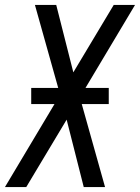

<svg xmlns="http://www.w3.org/2000/svg" viewBox="-28 -755 565 775"><path d="M-8 0 192 -335H98V-400H207L113 -735H199L268 -463L431 -735H517L317 -400H411V-335H302L396 0H310L241 -272L78 0Z"/></svg>

Font: Iosevka Term Oblique
Style: Regular
Weight: 400
Italic angle: -9°
Monospace: yes
Designer: Belleve Invis
Foundry: Belleve Invis
Version: Version 31.4.0